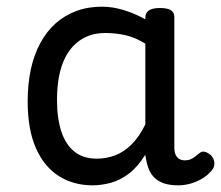

<svg xmlns="http://www.w3.org/2000/svg" viewBox="-20 -539 663 576"><path d="M258 17Q201 17 157 -10.5Q113 -38 88 -94Q63 -150 63 -235Q63 -287 72.5 -331Q82 -375 101 -410Q120 -445 147 -469Q174 -493 209 -506Q244 -519 286 -519Q318 -519 352 -508.5Q386 -498 416 -481V-486Q416 -501 427 -508Q438 -515 460 -515Q482 -515 492.5 -508.5Q503 -502 503 -488V-96Q503 -83 507 -74.5Q511 -66 518 -62Q525 -58 534 -58Q544 -58 550.5 -60.5Q557 -63 563.5 -68Q570 -73 579 -80Q586 -86 595 -83.5Q604 -81 613 -73Q622 -63 623 -52Q624 -41 619 -33Q608 -17 591 -6Q574 5 554.5 11Q535 17 515 17Q492 17 475 12Q458 7 446 -3.5Q434 -14 427.5 -29Q421 -44 418 -63Q418 -64 417 -67.5Q416 -71 416 -75Q393 -38 366.5 -18Q340 2 312 9.5Q284 17 258 17ZM151 -239Q151 -184 164 -144.5Q177 -105 203.5 -84Q230 -63 270 -63Q299 -63 325.5 -73Q352 -83 375 -106Q398 -129 416 -166V-408Q385 -427 356 -433.5Q327 -440 295 -440Q269 -440 247 -432Q225 -424 207 -408Q189 -392 176.5 -368Q164 -344 157.5 -312Q151 -280 151 -239Z"/></svg>

Font: Playwrite HU
Style: Regular
Weight: 400
Designer: Veronika Burian, José Scaglione
Foundry: TypeTogether
Version: Version 1.002